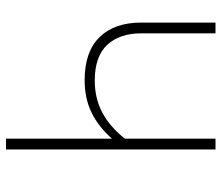

<svg xmlns="http://www.w3.org/2000/svg" viewBox="-68 -654 722 625"><g transform="rotate(-90 292.5 -341.0)"><path d="M532 -242V0H497V-241Q497 -312 459.5 -352.5Q422 -393 343 -393Q286 -393 240 -369Q194 -345 154 -295V0H119V-682H154V-337Q193 -381 239 -403.5Q285 -426 345 -426Q437 -426 484.5 -377.5Q532 -329 532 -242Z"/></g></svg>

Font: FiraGO UltraLight
Style: Regular
Weight: 200
Designer: bBox Type
Foundry: bBox Type GmbH
Version: Version 1.001